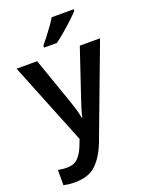

<svg xmlns="http://www.w3.org/2000/svg" viewBox="-181 -855 910 1184"><g transform="rotate(-20 274.0 -263.0)"><path d="M0 -542H135L243 -233Q253 -204 261.5 -175Q270 -146 274 -120H278Q282 -142 291.5 -173Q301 -204 311 -233L415 -542H548L322 59Q289 145 239.5 192.5Q190 240 101 240Q76 240 57.5 237.5Q39 235 26 232V132Q36 134 52 136Q68 138 85 138Q131 138 157 111.5Q183 85 199 44L217 -2ZM457 -756Q440 -737 409.5 -708.5Q379 -680 346 -652Q313 -624 288 -606H204V-619Q219 -637 239.5 -663Q260 -689 279.5 -716.5Q299 -744 312 -766H457Z"/></g></svg>

Font: Noto Sans Thai Looped SemiBold
Style: Regular
Weight: 600
Designer: Sasikarn Vongin, Ben Mitchell
Foundry: The Fontpad Ltd
Version: Version 1.001; ttfautohint (v1.8.4.7-5d5b)